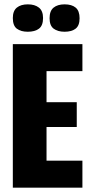

<svg xmlns="http://www.w3.org/2000/svg" viewBox="-20 -863 420 883"><path d="M39 0V-660H194V0ZM147 0V-124H359V0ZM147 -279V-393H333V-279ZM147 -536V-660H359V-536ZM277 -717Q246 -717 227 -731Q208 -745 208 -779Q208 -813 226.5 -828Q245 -843 277 -843Q310 -843 328 -828Q346 -813 346 -779Q346 -745 327.5 -731Q309 -717 277 -717ZM108 -717Q76 -717 57.5 -731Q39 -745 39 -780Q39 -813 57.5 -828Q76 -843 108 -843Q140 -843 159 -828Q178 -813 178 -780Q178 -745 159 -731Q140 -717 108 -717Z"/></svg>

Font: Bricolage Grotesque 48pt Condensed ExtraBold
Style: Regular
Weight: 800
Width: 3
Designer: Mathieu Triay
Foundry: Atelier Triay
Version: Version 1.001;gftools[0.9.33.dev8+g029e19f]